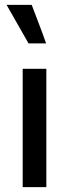

<svg xmlns="http://www.w3.org/2000/svg" viewBox="-20 -767 284 787"><path d="M7 -747H110Q125 -707 140 -668Q155 -629 169 -589H97ZM73 0V-485H170V0Z"/></svg>

Font: Palanquin Medium
Style: Regular
Weight: 500
Designer: Pria Ravichandran
Version: Version 1.0.4